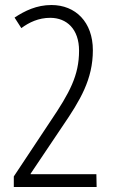

<svg xmlns="http://www.w3.org/2000/svg" viewBox="-20 -796 454 765"><path d="M35 -51H365L364 -102H102V-104L229 -293C300 -397 350 -480 350 -596C350 -708 281 -776 185 -776C126 -776 79 -753 38 -726L65 -684C96 -707 134 -725 180 -725C246 -725 295 -680 295 -594C295 -496 258 -427 181 -313L35 -93Z"/></svg>

Font: Noto Sans Tamil UI ExtraCondensed Light
Style: Regular
Weight: 300
Width: 2
Designer: Jelle Bosma - Monotype Design Team
Foundry: Monotype Imaging Inc.
Version: Version 2.004